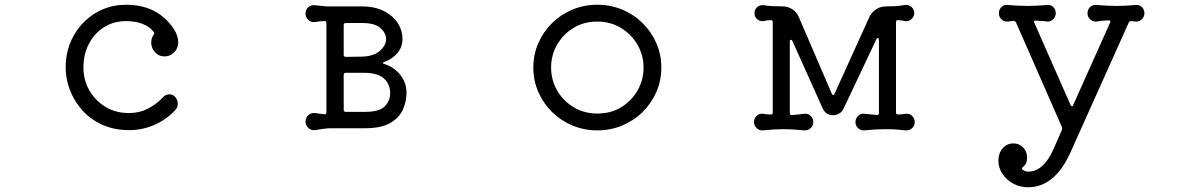

<svg xmlns="http://www.w3.org/2000/svg" viewBox="-20 -532 5040 810"><path d="M526 17Q462 17 412 -5.5Q362 -28 327.5 -66.5Q293 -105 275 -152Q257 -199 257 -247Q257 -321 290.5 -381Q324 -441 382 -476.5Q440 -512 513 -512Q608 -512 670 -459Q696 -437 714 -408.5Q732 -380 732 -354Q732 -339 724 -323Q716 -310 703 -302Q690 -294 674 -294Q649 -294 633.5 -312Q618 -330 618 -352Q618 -371 628 -385Q633 -392 628 -398Q610 -421 579.5 -432Q549 -443 513 -443Q459 -443 418.5 -417Q378 -391 355 -347Q332 -303 332 -247Q332 -195 356.5 -151.5Q381 -108 424.5 -81.5Q468 -55 524 -55Q568 -55 604.5 -74Q641 -93 669 -123Q680 -134 695 -134Q709 -134 718 -124Q730 -112 730 -94Q730 -79 720 -68Q683 -28 632 -5.5Q581 17 526 17Z M1309 17Q1293 19 1281 8Q1269 -3 1269 -19Q1269 -36 1281 -46.5Q1293 -57 1309 -55Q1318 -54 1328 -52.5Q1338 -51 1348 -50H1350Q1357 -50 1357 -58V-435Q1357 -443 1350 -443Q1339 -443 1328.5 -442Q1318 -441 1308 -439Q1292 -437 1280.5 -448Q1269 -459 1269 -475Q1269 -491 1280.5 -501.5Q1292 -512 1308 -510Q1320 -509 1332.5 -507.5Q1345 -506 1358 -505H1505Q1562 -505 1600.5 -485Q1639 -465 1658.5 -434Q1678 -403 1678 -368Q1678 -334 1657 -308.5Q1636 -283 1599 -270Q1591 -266 1599 -263Q1641 -250 1668 -217Q1695 -184 1695 -140Q1695 -105 1680 -70.5Q1665 -36 1627 -13.5Q1589 9 1519 9H1379Q1362 9 1344 11.5Q1326 14 1309 17ZM1439 -435Q1430 -435 1430 -426V-301Q1430 -292 1439 -292L1500 -293Q1554 -293 1581.5 -316.5Q1609 -340 1609 -368Q1609 -391 1586 -413Q1563 -435 1505 -435ZM1439 -225Q1430 -225 1430 -216V-69Q1430 -60 1439 -60H1519Q1580 -60 1603 -83Q1626 -106 1626 -139Q1626 -177 1599.5 -201Q1573 -225 1514 -225Z M2500 -512Q2556 -512 2605 -491.5Q2654 -471 2691 -434.5Q2728 -398 2749 -350Q2770 -302 2770 -247Q2770 -192 2749 -144Q2728 -96 2691 -59.5Q2654 -23 2605 -2.5Q2556 18 2500 18Q2444 18 2395 -2.5Q2346 -23 2309 -59.5Q2272 -96 2251 -144Q2230 -192 2230 -247Q2230 -302 2251 -350Q2272 -398 2309 -434.5Q2346 -471 2395 -491.5Q2444 -512 2500 -512ZM2500 -53Q2558 -53 2601.5 -80Q2645 -107 2670 -151Q2695 -195 2695 -247Q2695 -299 2669.5 -343Q2644 -387 2600 -414Q2556 -441 2500 -441Q2443 -441 2399 -414Q2355 -387 2330 -343Q2305 -299 2305 -247Q2305 -195 2330 -151Q2355 -107 2399.5 -80Q2444 -53 2500 -53Z M3801 -52Q3817 -54 3828 -43Q3839 -32 3839 -17Q3839 -2 3828 8.5Q3817 19 3801 18Q3783 16 3763 14.5Q3743 13 3723 13H3714Q3694 13 3675 14Q3656 15 3627 18Q3611 19 3600 8.5Q3589 -2 3589 -17Q3589 -32 3600 -43Q3611 -54 3627 -52Q3639 -51 3652.5 -49.5Q3666 -48 3679 -47H3681Q3688 -47 3688 -55V-363Q3688 -370 3684 -371.5Q3680 -373 3677 -366L3539 -74Q3533 -61 3521 -53.5Q3509 -46 3495 -46Q3464 -46 3451 -74L3323 -359Q3321 -364 3317 -364Q3312 -364 3312 -356V-55Q3312 -47 3319 -47Q3333 -47 3346.5 -49Q3360 -51 3373 -52Q3389 -54 3400 -43Q3411 -32 3411 -17Q3411 -2 3400 8.5Q3389 19 3373 18Q3342 15 3323 14Q3304 13 3286 13Q3265 13 3246.5 14Q3228 15 3199 18Q3183 19 3172 8.5Q3161 -2 3161 -17Q3161 -32 3172 -43Q3183 -54 3199 -52Q3214 -49 3231 -49H3233Q3240 -49 3240 -57V-439Q3240 -447 3233 -447Q3224 -447 3216.5 -446Q3209 -445 3201 -443Q3186 -441 3174.5 -451Q3163 -461 3163 -476Q3163 -492 3174.5 -502Q3186 -512 3201 -510Q3217 -508 3225.5 -507Q3234 -506 3246 -506Q3258 -506 3282 -505Q3304 -505 3322.5 -493Q3341 -481 3350 -460L3489 -137Q3492 -131 3495 -131Q3500 -131 3501 -137L3648 -461Q3658 -481 3676.5 -493Q3695 -505 3717 -505Q3742 -506 3753.5 -506Q3765 -506 3773.5 -507.5Q3782 -509 3799 -511Q3814 -513 3825.5 -502.5Q3837 -492 3837 -477Q3837 -462 3825.5 -451.5Q3814 -441 3799 -443Q3792 -445 3784.5 -445.5Q3777 -446 3769 -447H3767Q3760 -447 3760 -439V-57Q3760 -49 3768 -49Q3785 -49 3801 -52Z M4771 -511Q4786 -513 4797 -502.5Q4808 -492 4808 -476Q4808 -461 4797 -450.5Q4786 -440 4771 -441L4753 -443H4751Q4746 -443 4742 -437L4496 111Q4430 258 4317 258Q4283 258 4254.5 242.5Q4226 227 4209 201.5Q4192 176 4192 146Q4192 114 4210 93.5Q4228 73 4256 73Q4280 73 4296.5 90.5Q4313 108 4313 132Q4313 160 4296 172Q4287 179 4295 184Q4305 192 4318 192Q4382 192 4424 98L4460 16Q4462 10 4460 4L4266 -438Q4262 -444 4257 -444Q4250 -444 4243 -442.5Q4236 -441 4228 -441Q4214 -441 4204 -451.5Q4194 -462 4194 -476Q4194 -492 4205 -502.5Q4216 -513 4231 -511Q4255 -509 4276 -508Q4297 -507 4316 -507Q4336 -507 4355.5 -508Q4375 -509 4397 -511Q4412 -513 4423 -502.5Q4434 -492 4434 -476Q4434 -461 4423 -450.5Q4412 -440 4397 -441Q4387 -443 4375 -443.5Q4363 -444 4351 -445H4349Q4339 -445 4344 -435L4496 -90Q4499 -84 4502 -84Q4507 -84 4508 -90L4663 -436Q4664 -438 4664 -441Q4664 -446 4658 -446Q4645 -446 4631 -444.5Q4617 -443 4605 -441Q4590 -440 4579 -450.5Q4568 -461 4568 -476Q4568 -492 4579 -502.5Q4590 -513 4605 -511Q4630 -509 4650.5 -508Q4671 -507 4690 -507Q4710 -507 4729.5 -508Q4749 -509 4771 -511Z"/></svg>

Font: Kiwi Maru
Style: Regular
Weight: 400
Designer: Hiroki-Chan
Version: Version 1.100